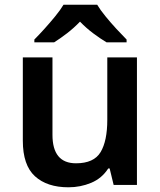

<svg xmlns="http://www.w3.org/2000/svg" viewBox="-20 -786 682 816"><path d="M562 -542V0H463L446 -70H440Q413 -28 367.5 -9Q322 10 271 10Q180 10 128.5 -37Q77 -84 77 -188V-542H203V-213Q203 -92 303 -92Q379 -92 407.5 -139.5Q436 -187 436 -277V-542ZM393 -766Q406 -744 428.5 -716.5Q451 -689 475 -663Q499 -637 518 -618V-606H433Q406 -622 376 -644.5Q346 -667 320 -694Q294 -667 265.5 -645Q237 -623 210 -606H126V-618Q145 -637 168.5 -663Q192 -689 214.5 -716.5Q237 -744 250 -766Z"/></svg>

Font: Noto Sans Gurmukhi UI SemiBold
Style: Regular
Weight: 600
Designer: Jelle Bosma - Monotype Design Team
Foundry: Monotype Imaging Inc.
Version: Version 2.004; ttfautohint (v1.8.4.7-5d5b)